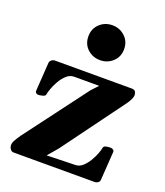

<svg xmlns="http://www.w3.org/2000/svg" viewBox="-137 -834 798 927"><g transform="rotate(20 262.5 -370.5)"><path d="M41.5 0Q31.7 0 24.9 -9.5Q18.1 -19 18.1 -29.3Q18.1 -41.5 25.4 -54.4Q32.7 -67.4 45.9 -86.9L288.1 -409.2L336.4 -460.9L339.8 -443.8H191.9Q170.4 -443.8 153.1 -428Q135.7 -412.1 123 -389.9Q110.4 -367.7 103.3 -347.4Q96.2 -327.1 95.2 -318.4Q94.2 -309.1 79.8 -305.7Q65.4 -302.2 57.6 -302.2Q52.2 -302.2 47.1 -306.4Q42 -310.5 42.5 -318.8L52.2 -464.4Q53.2 -473.1 60.5 -479Q67.9 -484.9 75.2 -485.4H471.2Q486.8 -485.4 491.7 -477.3Q496.6 -469.2 496.6 -459Q496.6 -450.7 490.2 -437.3Q483.9 -423.8 473.6 -409.7L240.2 -92.3L181.2 -23.4L178.7 -41L343.8 -45.4Q363.8 -45.9 380.4 -61Q397 -76.2 409.4 -97.2Q421.9 -118.2 429.2 -137.7Q436.5 -157.2 437.5 -166Q438.5 -175.8 449.2 -179Q460 -182.1 475.6 -182.1Q481 -182.1 487.5 -178Q494.1 -173.8 493.2 -165.5L483.4 -20Q482.9 -10.7 475.3 -5.6Q467.8 -0.5 460.4 0ZM281.2 -561.5Q243.2 -561.5 216.3 -586.4Q189.5 -611.3 189.5 -650.9Q189.5 -690.4 216.3 -715.6Q243.2 -740.7 281.2 -740.7Q318.8 -740.7 345.9 -715.6Q373 -690.4 373 -650.9Q373 -611.3 345.9 -586.4Q318.8 -561.5 281.2 -561.5Z"/></g></svg>

Font: Gelasio
Style: Regular
Weight: 400
Designer: Eben Sorkin
Foundry: Eben Sorkin
Version: Version 1.008